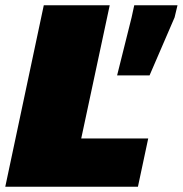

<svg xmlns="http://www.w3.org/2000/svg" viewBox="-23 -708 693 728"><path d="M-3 0 143 -688H393L285 -183H539L500 0ZM421 -422 476 -642 486 -688H650L639 -642L544 -422Z"/></svg>

Font: Saira SemiExpanded Black
Style: Italic
Weight: 900
Width: 6
Italic angle: -12°
Designer: Hector Gatti with collaboration of the Omnibus-Type team
Foundry: Omnibus-Type
Version: Version 1.101